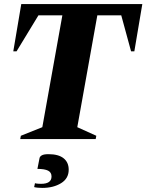

<svg xmlns="http://www.w3.org/2000/svg" viewBox="-20 -680 716 939"><path d="M79 0 82 -16 187 -58 285 -605H168L61 -429H45L84 -660H676L637 -429H621L573 -605H456L358 -58L451 -16L448 0ZM187 239Q177 239 165.5 238Q154 237 147 235L151 216Q158 218 167 218.5Q176 219 181 219Q232 219 232 183Q232 163 215 154.5Q198 146 163 146L173 95Q174 86 184 80Q194 74 217 74Q266 74 291 94Q316 114 316 150Q316 193 278.5 216Q241 239 187 239Z"/></svg>

Font: Spectral ExtraBold
Style: Italic
Weight: 800
Italic angle: -10°
Designer: Jean-Baptiste Levee
Foundry: Production Type
Version: Version 2.001